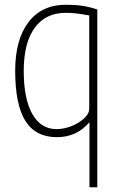

<svg xmlns="http://www.w3.org/2000/svg" viewBox="-20 -569 498 809"><path d="M357 -54Q303 9 220 9Q130 9 87 -59.5Q44 -128 44 -271Q44 -402 100 -475.5Q156 -549 257 -549Q297 -549 327 -544.5Q357 -540 390 -529V220H357ZM218 -25Q242 -25 266.5 -32.5Q291 -40 311 -52.5Q331 -65 343.5 -80Q356 -95 356 -110V-504Q317 -511 296.5 -513Q276 -515 257 -515Q172 -515 126 -451.5Q80 -388 80 -270Q80 -153 116 -89Q152 -25 218 -25Z"/></svg>

Font: Encode Sans Compressed
Style: Thin
Weight: 100
Designer: Pablo Impallari, Andres Torresi
Foundry: Pablo Impallari, Andres Torresi
Version: Version 1.000; ttfautohint (v1.00) -l 8 -r 50 -G 200 -x 14 -